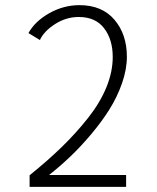

<svg xmlns="http://www.w3.org/2000/svg" viewBox="-20 -726 610 746"><path d="M473 -505.5Q473 -456.5 454 -402.2Q435 -348 404.5 -299.8Q374 -251.5 333.2 -203.2Q292.5 -155 252.5 -117Q212.5 -79 170.5 -46H470V0H95V-45Q167 -103 222.2 -157Q277.5 -211 323.5 -269.5Q369.5 -328 393.8 -387.8Q418 -447.5 418 -504.5Q418 -572.5 384.5 -616.2Q351 -660 286 -660Q237 -660 194 -632.5Q151 -605 135 -570.5L90.5 -597.5Q116.5 -644 172 -675Q227.5 -706 288.5 -706Q376.5 -706 424.8 -649.2Q473 -592.5 473 -505.5Z"/></svg>

Font: League Mono Narrow UltraLight
Style: Regular
Weight: 200
Width: 3
Designer: Tyler Finck
Foundry: The League of Moveable Type / Tyler Finck
Version: Version 2.210